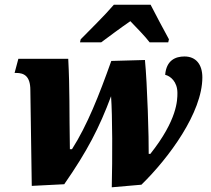

<svg xmlns="http://www.w3.org/2000/svg" viewBox="-20 -786 897 816"><path d="M323 -619 320 -606H410C441 -629 493 -668 534 -696C557 -672 600 -628 616 -606H695L698 -619C677 -657 640 -727 620 -766H464C423 -718 360 -657 323 -619ZM455 10 581 -1C698 -115 840 -308 840 -457C840 -512 813 -546 764 -546C726 -546 687 -530 682 -468C704 -463 734 -439 734 -391C734 -361 734 -277 619 -132H612C613 -191 606 -431 596 -531L453 -527C401 -381 351 -254 286 -152H277C274 -323 277 -401 270 -536H58L42 -476H49C81 -476 109 -464 109 -403L115 4L253 -3C351 -144 402 -243 452 -377C458 -292 458 -113 455 10Z"/></svg>

Font: Noto Serif SemiCondensed Black
Style: Italic
Weight: 900
Width: 4
Italic angle: -12°
Designer: Monotype Design Team
Foundry: Monotype Imaging Inc.
Version: Version 2.014